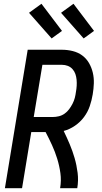

<svg xmlns="http://www.w3.org/2000/svg" viewBox="-20 -999 540 1019"><path d="M6 0 127 -735H308Q338 -735 366 -728Q394 -721 416 -705Q438 -689 452 -665Q466 -641 472.5 -613.5Q479 -586 478 -556.5Q477 -527 472 -498Q467 -467 456.5 -436Q446 -405 426 -378Q406 -351 377.5 -331.5Q349 -312 318 -304Q335 -269 350 -233.5Q365 -198 376 -160Q387 -122 392 -81.5Q397 -41 390 0H299Q306 -41 300.5 -80.5Q295 -120 283.5 -157Q272 -194 256 -229Q240 -264 222 -298H146L97 0ZM260 -378Q276 -378 292.5 -382Q309 -386 323 -396Q337 -406 347 -419.5Q357 -433 365 -448.5Q373 -464 377 -479.5Q381 -495 383 -511Q386 -527 387 -543.5Q388 -560 386.5 -576Q385 -592 380 -606.5Q375 -621 364.5 -632.5Q354 -644 339.5 -649.5Q325 -655 309 -655H205L159 -378ZM424 -795 304 -931 370 -979 479 -835ZM254 -795 134 -931 200 -979 309 -835Z"/></svg>

Font: Iosevka Term Curly Medium
Style: Italic
Weight: 500
Italic angle: -9°
Designer: Belleve Invis
Foundry: Belleve Invis
Version: Version 32.3.0